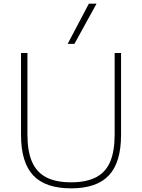

<svg xmlns="http://www.w3.org/2000/svg" viewBox="-20 -1020 777 1050"><path d="M369 10Q228 10 161.5 -61Q95 -132 95 -282V-730H130V-285Q130 -193 155 -135.5Q180 -78 232.5 -50.5Q285 -23 369 -23Q452 -23 505 -50.5Q558 -78 582.5 -135.5Q607 -193 607 -285V-730H642V-282Q642 -132 575.5 -61Q509 10 369 10ZM387 -780H350L466 -1000H508Z"/></svg>

Font: M PLUS 2 ExtraLight
Style: Regular
Weight: 250
Designer: Coji Morishita
Foundry: UNDERFOREST DESIGN
Version: Version 1.001